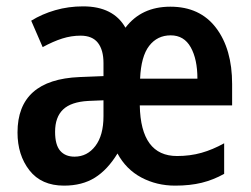

<svg xmlns="http://www.w3.org/2000/svg" viewBox="-20 -666 787 603"><path d="M515 -645Q608 -645 658.5 -578.5Q709 -512 709 -402V-335H419Q422 -176 536 -176Q577 -176 612.5 -186Q648 -196 684 -216V-120Q650 -101 613.5 -92Q577 -83 530 -83Q472 -83 424 -108.5Q376 -134 349 -184Q318 -133 278 -108Q238 -83 181 -83Q110 -83 72.5 -131Q35 -179 35 -250Q35 -416 230 -424L305 -427V-468Q305 -509 287.5 -531.5Q270 -554 233 -554Q204 -554 175.5 -545Q147 -536 114 -518L78 -601Q112 -622 153.5 -634Q195 -646 241 -646Q336 -646 374 -579Q424 -645 515 -645ZM516 -555Q474 -555 448.5 -522Q423 -489 420 -419H600Q600 -480 579 -517.5Q558 -555 516 -555ZM257 -349Q203 -346 178 -322Q153 -298 153 -252Q153 -211 169 -192.5Q185 -174 214 -174Q254 -174 279.5 -207.5Q305 -241 305 -301V-351Z"/></svg>

Font: Noto Sans Kannada UI Condensed SemiBold
Style: Regular
Weight: 600
Width: 3
Designer: Jelle Bosma - Monotype Design Team
Foundry: Monotype Imaging Inc.
Version: Version 2.005; ttfautohint (v1.8.4.7-5d5b)